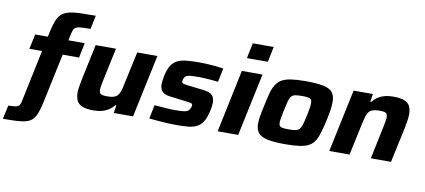

<svg xmlns="http://www.w3.org/2000/svg" viewBox="-137 -1040 3403 1538"><g transform="rotate(10 1564.0 -271.5)"><path d="M-57 200 -32 88Q11 88 30.5 83.5Q50 79 57.5 67.5Q65 56 69 36L158 -389H55L81 -510H184L193 -554Q205 -609 219.5 -644.5Q234 -680 256.5 -700Q279 -720 314 -729Q349 -738 402.5 -740Q456 -742 533 -742L510 -631Q452 -631 422.5 -627.5Q393 -624 381.5 -611Q370 -598 364 -570L351 -510H484L459 -389H326L242 7Q230 64 216.5 100.5Q203 137 183.5 157Q164 177 133.5 186Q103 195 56.5 197.5Q10 200 -57 200Z M646 8Q588 8 555.5 -5Q523 -18 509.5 -45Q496 -72 496 -112Q496 -132 501 -162Q506 -192 512 -223L573 -510H738L681 -242Q677 -222 673 -200Q669 -178 669 -166Q669 -147 675.5 -137.5Q682 -128 697 -125Q712 -122 736 -122Q769 -122 789 -129Q809 -136 820.5 -150Q832 -164 839.5 -187.5Q847 -211 853 -243L911 -510H1075L967 0H810L820 -64H812Q792 -39 767 -23Q742 -7 712 0.5Q682 8 646 8Z M1325 8Q1289 8 1248 6Q1207 4 1167.5 0.5Q1128 -3 1098 -6L1121 -118Q1145 -116 1167.5 -114.5Q1190 -113 1211.5 -111Q1233 -109 1252.5 -108.5Q1272 -108 1290 -108Q1333 -108 1356.5 -110.5Q1380 -113 1391.5 -120.5Q1403 -128 1409 -142Q1413 -149 1415 -155.5Q1417 -162 1417 -168Q1417 -182 1406 -185.5Q1395 -189 1365 -192L1229 -209Q1183 -215 1165 -237Q1147 -259 1147 -295Q1147 -308 1150 -327.5Q1153 -347 1157 -368Q1169 -421 1189.5 -451.5Q1210 -482 1240.5 -496Q1271 -510 1313.5 -514Q1356 -518 1411 -518Q1446 -518 1484 -516Q1522 -514 1556 -510.5Q1590 -507 1612 -503L1589 -391Q1560 -395 1530 -397Q1500 -399 1475 -400.5Q1450 -402 1433 -402Q1398 -402 1374.5 -400.5Q1351 -399 1337 -394Q1323 -389 1316 -376Q1312 -371 1309.5 -362.5Q1307 -354 1307 -345Q1307 -332 1316 -328.5Q1325 -325 1355 -321L1483 -306Q1512 -303 1533 -294.5Q1554 -286 1565.5 -268Q1577 -250 1577 -217Q1577 -206 1575 -188.5Q1573 -171 1568 -151Q1556 -95 1536 -62.5Q1516 -30 1486.5 -15Q1457 0 1417 4Q1377 8 1325 8Z M1784 -618 1810 -743H1980L1954 -618ZM1655 0 1762 -510H1930L1822 0Z M2208 8Q2113 8 2060 -3.5Q2007 -15 1985 -42.5Q1963 -70 1963 -117Q1963 -143 1968.5 -177.5Q1974 -212 1984 -255Q1997 -320 2009 -365Q2021 -410 2039 -440Q2057 -470 2086 -487Q2115 -504 2161.5 -511Q2208 -518 2278 -518Q2372 -518 2425 -507Q2478 -496 2499.5 -468Q2521 -440 2521 -392Q2521 -366 2516.5 -332Q2512 -298 2503 -255Q2489 -190 2476 -144.5Q2463 -99 2445.5 -69Q2428 -39 2399 -22.5Q2370 -6 2324 1Q2278 8 2208 8ZM2213 -114Q2242 -114 2260.5 -116.5Q2279 -119 2290.5 -126.5Q2302 -134 2309.5 -150Q2317 -166 2324 -191.5Q2331 -217 2339 -255Q2346 -290 2349.5 -313.5Q2353 -337 2353 -354Q2353 -372 2345.5 -381Q2338 -390 2320.5 -393Q2303 -396 2273 -396Q2237 -396 2216.5 -392Q2196 -388 2184.5 -374Q2173 -360 2165.5 -331.5Q2158 -303 2148 -255Q2141 -219 2136.5 -195Q2132 -171 2132 -155Q2132 -137 2139.5 -128Q2147 -119 2165 -116.5Q2183 -114 2213 -114Z M2563 0 2671 -510H2828L2818 -446H2827Q2847 -472 2871.5 -487.5Q2896 -503 2926.5 -510.5Q2957 -518 2992 -518Q3051 -518 3083.5 -505Q3116 -492 3129 -465.5Q3142 -439 3142 -399Q3142 -379 3137.5 -349Q3133 -319 3127 -288L3065 0H2901L2957 -268Q2961 -288 2965 -310Q2969 -332 2969 -344Q2969 -363 2962.5 -372.5Q2956 -382 2941.5 -385Q2927 -388 2903 -388Q2870 -388 2850 -381Q2830 -374 2818 -360Q2806 -346 2799 -322.5Q2792 -299 2785 -267L2728 0Z"/></g></svg>

Font: Saira SemiExpanded
Style: Bold Italic
Weight: 700
Width: 6
Italic angle: -12°
Designer: Hector Gatti with collaboration of the Omnibus-Type team
Foundry: Omnibus-Type
Version: Version 1.101